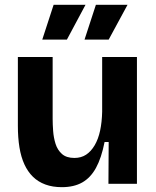

<svg xmlns="http://www.w3.org/2000/svg" viewBox="-20 -761 648 795"><path d="M236 14Q198 14 168 3Q138 -8 116.5 -29Q95 -50 81 -80.5Q67 -111 60.5 -151Q54 -191 54 -240V-525H198V-269Q198 -247 200 -219Q202 -191 210 -165.5Q218 -140 236.5 -123.5Q255 -107 288 -107Q316 -107 336.5 -120.5Q357 -134 372 -159.5Q387 -185 394.5 -220Q402 -255 403 -298V-525H547V-220V0H429L430 -173H413Q400 -107 377.5 -66Q355 -25 320.5 -5.5Q286 14 236 14ZM257 -597H155L202 -741H334ZM430 -597H330L377 -741H508Z"/></svg>

Font: Bricolage Grotesque 18pt
Style: Bold
Weight: 700
Designer: Mathieu Triay
Foundry: Atelier Triay
Version: Version 1.000;gftools[0.9.30]